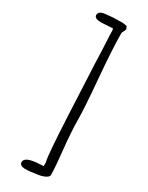

<svg xmlns="http://www.w3.org/2000/svg" viewBox="-208 -786 668 865"><g transform="rotate(30 126.0 -354.0)"><path d="M121.1 -704.6C124 -704.6 126 -704.1 126.5 -703.1C127.4 -702.1 127.9 -697.3 127.9 -689.5C127.9 -678.2 128.9 -659.2 130.4 -632.3C131.8 -605.5 133.3 -572.8 134.3 -533.7C135.7 -495.1 140.1 -404.8 147 -262.2C153.8 -124 159.7 -47.9 165.5 -31.7V-11.7C161.6 -11.2 156.7 -10.7 152.8 -10.7C150.9 -10.7 147.9 -10.3 146.5 -10.3C95.2 -7.8 69.8 2.4 69.8 22.5C69.8 34.7 80.6 41.5 100.6 41.5C116.2 41.5 137.7 39.1 164.6 34.7C193.8 29.8 213.9 19 213.9 6.8C213.9 -20.5 210 -69.3 204.1 -121.6C198.7 -173.8 194.8 -229 194.8 -265.6C194.8 -306.2 190.4 -377 181.6 -478C172.9 -579.6 168.9 -655.3 168.9 -705.6C168.9 -707.5 170.4 -711.4 172.9 -715.3C175.3 -719.2 177.7 -724.6 179.7 -731.9L172.9 -745.1L151.9 -748.5C136.2 -748.5 118.2 -748 102.5 -747.6C93.8 -747.1 79.6 -745.6 63 -743.7C41.5 -741.7 29.8 -733.4 29.8 -719.7C29.8 -707.5 42.5 -701.2 66.9 -701.2Z"/></g></svg>

Font: Amatic Mod Bold ONEptTWO
Style: Bold
Weight: 700
Designer: David Occhino Design
Foundry: David Occhino Design
Version: Version 1.2